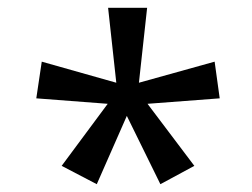

<svg xmlns="http://www.w3.org/2000/svg" viewBox="-20 -765 647 492"><path d="M138 -340 256 -499 73 -513 87 -607 278 -553 257 -745H357L336 -553L530 -607L543 -513L358 -499L478 -340L391 -293L305 -468L228 -293Z"/></svg>

Font: lkannada25
Style: Book
Weight: 400
Designer: Jelle Bosma - Monotype Design Team
Foundry: Monotype Imaging Inc.
Version: Version 2.003